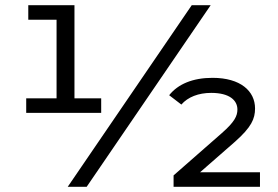

<svg xmlns="http://www.w3.org/2000/svg" viewBox="-20 -720 1073 740"><path d="M89 -644H198V-341H81V-285H370V-341H267V-700H89ZM792 -700H719L241 0H314ZM751 -56 886 -174C949 -230 963 -262 963 -302C963 -369 907 -420 799 -420C723 -420 666 -396 632 -353L679 -317C704 -346 745 -362 794 -362C865 -362 895 -333 895 -298C895 -273 884 -250 835 -207L649 -44V0H982V-56Z"/></svg>

Font: Montserrat-Alt1 Med
Style: Regular
Weight: 500
Designer: Differentunic
Foundry: Differentunic
Version: Version 7.222